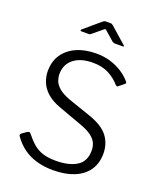

<svg xmlns="http://www.w3.org/2000/svg" viewBox="-172 -1060 975 1175"><g transform="rotate(20 315.5 -473.0)"><path d="M499 -613Q471 -646 428 -669Q385 -692 323 -692Q245 -692 199 -656Q153 -620 153 -555Q153 -538 160.5 -515.5Q168 -493 192.5 -471Q217 -449 266 -431L408 -382Q498 -352 535.5 -304Q573 -256 573 -190Q573 -127 542 -82Q511 -37 453.5 -13.5Q396 10 316 10Q258 10 209.5 -4Q161 -18 123 -45.5Q85 -73 56 -114Q51 -120 52.5 -125.5Q54 -131 62 -137L88 -155Q97 -160 101.5 -160Q106 -160 111 -154Q138 -120 165 -96.5Q192 -73 227 -61.5Q262 -50 314 -50Q397 -50 448 -81Q499 -112 499 -184Q499 -211 489 -232.5Q479 -254 453.5 -273.5Q428 -293 378 -311L227 -366Q172 -386 140 -415Q108 -444 94 -479Q80 -514 80 -549Q80 -613 110.5 -658Q141 -703 196 -727.5Q251 -752 324 -752Q373 -752 413.5 -740Q454 -728 489 -706.5Q524 -685 551 -654Q554 -650 555.5 -646Q557 -642 551 -637L515 -608Q510 -605 507.5 -606.5Q505 -608 499 -613ZM390 -855 334 -904Q327 -911 324.5 -911Q322 -911 313 -904L254 -855Q248 -850 245.5 -849Q243 -848 237 -848H190Q184 -848 183.5 -851.5Q183 -855 187 -859L289 -946Q294 -950 298.5 -953Q303 -956 311 -956H342Q349 -956 352.5 -952.5Q356 -949 360 -947L460 -859Q473 -848 459 -848H407Q403 -848 399 -849.5Q395 -851 390 -855Z"/></g></svg>

Font: Libre Franklin Thin Light
Style: Regular
Weight: 300
Version: Version 3.000